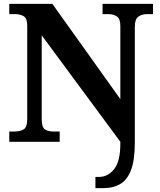

<svg xmlns="http://www.w3.org/2000/svg" viewBox="-20 -734 828 994"><path d="M474 240V182H492Q539 182 571 141.5Q603 101 603 9V0L196 -551V-118Q196 -75 212.5 -64Q229 -53 259 -53H289V0H28V-53H53Q83 -53 102 -64Q121 -75 121 -118V-600Q121 -640 102 -650.5Q83 -661 58 -661H28V-714H251L603 -221V-600Q603 -637 585 -649Q567 -661 541 -661H511V-714H772V-661H741Q714 -661 696 -647.5Q678 -634 678 -596V3Q678 93 659 144.5Q640 196 603.5 218Q567 240 514 240Z"/></svg>

Font: Noto Serif Sinhala
Style: Bold
Weight: 700
Designer: Jelle Bosma - Monotype Design Team
Foundry: Monotype Imaging Inc.
Version: Version 2.007; ttfautohint (v1.8.4.7-5d5b)